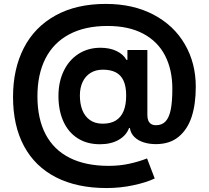

<svg xmlns="http://www.w3.org/2000/svg" viewBox="-20 -742 1056 971"><path d="M45.9 -251.9Q45.9 -392.9 100.3 -499.1Q154.8 -605.2 260.5 -663.7Q366.2 -722.2 514.8 -722.2Q653.2 -722.2 756.2 -668Q859.2 -613.8 914.6 -518.5Q970.1 -423.3 970.1 -303.3Q970.1 -215.6 949.4 -151.8Q928.7 -88 883.7 -50.5Q838.7 -13.1 768.1 -13.1Q735 -13.1 706.9 -21.9Q678.8 -30.7 659.8 -49.1Q640.9 -67.6 636.7 -94.8H632.8Q618.9 -57 580.2 -34.8Q541.5 -12.5 485.3 -12.5Q419.7 -12.5 372.3 -43Q325 -73.4 300.3 -128.6Q275.6 -183.8 275.6 -256.7Q275.6 -328.1 302.4 -383.4Q329.2 -438.8 377.4 -469.7Q425.7 -500.5 488.1 -500.5Q535 -500.5 569.6 -483.8Q604.2 -467.2 619.3 -439.3H624.4V-489.3H725.3V-159.9Q725.3 -143.6 730 -132.2Q734.7 -120.9 744.3 -114.9Q754 -108.8 769 -108.8Q799.6 -108.8 817.6 -128.4Q835.6 -148 843.6 -187.9Q851.6 -227.9 851.6 -293.4Q851.6 -389.8 814.6 -461.2Q777.6 -532.7 704.2 -571.7Q630.9 -610.7 523.5 -610.7Q409.5 -610.7 330.1 -568.3Q250.6 -525.9 210 -446.3Q169.3 -366.6 169.3 -255Q169.3 -141.4 210.6 -62.9Q251.9 15.7 332.4 56.2Q412.8 96.8 529.8 96.8Q584.9 96.8 633.7 86.1Q682.6 75.4 723.7 59.2L762.4 160.5Q721.8 180.3 655.5 194.6Q589.2 209 518.7 209Q369.7 209 263.5 154.8Q157.2 100.5 101.6 -2.8Q45.9 -106.2 45.9 -251.9ZM618.1 -258.8Q618.1 -304.9 604.8 -333.8Q591.4 -362.8 565.4 -376.2Q539.3 -389.6 500.4 -389.6Q463.9 -389.6 437.7 -373.2Q411.6 -356.8 397.8 -327.4Q384 -297.9 384 -259.1Q384 -217 396.5 -185.1Q409.1 -153.1 435 -134.8Q460.8 -116.5 499.3 -116.5Q539.3 -116.5 565.6 -132.5Q591.8 -148.6 605 -180.3Q618.1 -212.1 618.1 -258.8Z"/></svg>

Font: Raveo Variable
Style: Regular
Weight: 400
Designer: Jakub Foglar, Rasmus Andersson (Inter)
Foundry: Jakubfoglar.com
Version: Version 1.000;Glyphs 3.2.3 (3260)